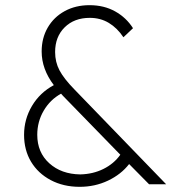

<svg xmlns="http://www.w3.org/2000/svg" viewBox="-20 -712 678 742"><path d="M288 10Q225 10 176 -16Q127 -42 100 -87Q73 -132 73 -191Q73 -251 103.5 -302.5Q134 -354 188 -383Q141 -445 141 -513Q141 -565 164.5 -605.5Q188 -646 230 -669Q272 -692 326 -692Q382 -692 425 -668Q468 -644 494 -603L457 -568Q433 -604 400.5 -623.5Q368 -643 327 -643Q267 -643 230 -606.5Q193 -570 193 -511Q193 -472 210 -440Q227 -408 267 -367L622 0H556L479 -78Q448 -38 397.5 -14Q347 10 288 10ZM124 -191Q124 -123 170.5 -81Q217 -39 290 -38Q339 -39 379.5 -59Q420 -79 445 -114L223 -342Q219 -346 216 -350Q174 -327 149 -284.5Q124 -242 124 -191Z"/></svg>

Font: Outfit Extra Light
Style: Regular
Weight: 200
Designer: Rodrigo Fuenzalida
Foundry: fragTYPE
Version: Version 1.000